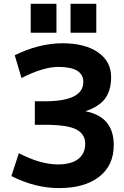

<svg xmlns="http://www.w3.org/2000/svg" viewBox="-20 -966 644 998"><path d="M557.6 -565.4Q557.6 -491.2 521.5 -447.3Q488.3 -409.2 423.8 -387.7Q571.3 -359.4 571.3 -211.9Q571.3 -106.4 495.6 -47.4Q419.9 11.7 286.1 11.7Q163.1 11.7 39.1 -50.8L78.1 -169.9Q187.5 -112.3 279.3 -111.3Q350.6 -111.3 386.7 -139.6Q422.9 -168 422.9 -218.8Q422.9 -268.6 377 -293Q331.1 -317.4 212.9 -317.4H161.1V-439.5H212.9Q413.1 -439.5 413.1 -540Q413.1 -618.2 283.2 -618.2Q205.1 -618.2 91.8 -560.5L56.6 -678.7Q180.7 -740.2 302.7 -741.2Q421.9 -741.2 489.7 -693.8Q557.6 -646.5 557.6 -565.4ZM139.6 -795.9V-946.3H273.4V-795.9ZM346.7 -795.9V-946.3H480.5V-795.9Z"/></svg>

Font: Nasu
Style: Bold
Weight: 700
Designer: Ryoko NISHIZUKA (kana &amp; ideographs); Paul D. Hunt (Latin, Greek &amp; Cyrillic); Wenlong ZHANG (bopomofo); Sandoll C
Version: Version 2014.1215